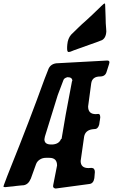

<svg xmlns="http://www.w3.org/2000/svg" viewBox="-95 -1091 651 1107"><path d="M331 -801 311 -793Q303 -791 301 -791Q292 -791 292 -810V-820Q292 -830 293 -834Q296 -869 315 -891L357 -932Q373 -948 405 -976Q415 -985 442.5 -1011Q470 -1037 484 -1051L489 -1056Q504 -1071 509 -1071Q512 -1071 512 -1045L514 -989Q514 -956 517 -926L518 -910Q516 -870 490 -858L491 -859L471 -851Q361 -811 331 -801ZM419 -30 226 -4Q211 -6 211 -18V-19L212 -23V-25L234 -137Q234 -181 190 -181H169Q150 -181 134.5 -171Q119 -161 113 -145Q108 -131 97.5 -102Q87 -73 82 -59V-60Q69 -28 42 -23L28 -22Q8 -20 -1 -19Q-7 -18 -19.5 -16.5Q-32 -15 -37 -15H-36L-65 -12Q-75 -12 -75 -16Q-75 -18 -72 -26Q-66 -43 -53 -76.5Q-40 -110 -33 -127Q73 -390 162 -636L182 -687Q193 -721 229 -726L523 -742Q536 -742 536 -732Q536 -730 534 -722L519 -675Q511 -650 482 -650Q437 -650 431 -611L413 -477Q413 -433 457 -433Q466 -433 470 -434H473Q483 -434 483 -413L481 -400L482 -401Q481 -400 481 -399V-398Q480 -397 480 -394L477 -373Q470 -347 451 -347L440 -346Q397 -341 390 -303L370 -163Q370 -122 415 -122L433 -123Q452 -122 452 -99L449 -64Q444 -32 419 -30ZM257 -290H260Q264 -313 284 -431L320 -622L322 -625Q322 -646 294 -646Q275 -641 271 -630L238 -543L164 -304Q161 -292 161 -288Q161 -258 199 -258H209Q246 -261 257 -290Z"/></svg>

Font: Bangerz Fix
Style: Regular
Weight: 400
Designer: vernon adams
Foundry: Vernon Adams
Version: Version 2.10;December 28, 2023;FontCreator 13.0.0.2683 64-bi